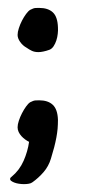

<svg xmlns="http://www.w3.org/2000/svg" viewBox="-20 -362 224 490"><path d="M127.9 -292Q128.4 -284.7 127.4 -275.9Q126.5 -267.1 123.8 -258.8Q121.1 -250.5 116.7 -243.9Q112.3 -237.3 106 -234.9Q97.7 -231.9 90.6 -230.5Q83.5 -229 78.1 -229Q68.4 -229 61.5 -232.2Q54.7 -235.4 47.9 -240.2Q38.1 -245.6 31.5 -254.9Q24.9 -264.2 24.9 -272.9Q24.9 -280.3 28.1 -290Q31.2 -299.8 36.1 -309.3Q41 -318.8 46.6 -326.4Q52.2 -334 57.1 -336.9Q65.4 -341.3 70.6 -341.6Q75.7 -341.8 80.1 -341.8Q102.5 -341.8 114.7 -330.6Q127 -319.3 127.9 -292ZM127.9 -56.2Q127.9 -44.4 127 -33.4Q126 -22.5 123.8 -10.7Q121.6 1 118.2 14.2Q114.7 27.3 109.9 43Q104 62.5 91.1 77.4Q78.1 92.3 63 103Q59.1 106 53.5 106.9Q47.9 107.9 41 107.9Q34.7 107.9 28.3 106.9Q22 106 16.8 104Q11.7 102.1 8.5 99.6Q5.4 97.2 5.9 94.2Q5.9 92.3 7.1 91.3Q8.3 90.3 9.8 88.9Q29.8 72.3 40.3 48.3Q50.8 24.4 54.2 0Q49.3 -2.4 44.2 -6.1Q39.1 -9.8 34.7 -14.6Q30.3 -19.5 27.6 -25.1Q24.9 -30.8 24.9 -37.1Q24.9 -44.4 28.1 -54Q31.2 -63.5 36.1 -73Q41 -82.5 46.6 -90.3Q52.2 -98.1 57.1 -101.1Q65.4 -105.5 70.6 -105.7Q75.7 -106 80.1 -106Q102.5 -106 114.7 -94.5Q127 -83 127.9 -56.2Z"/></svg>

Font: Oregano
Style: Regular
Weight: 400
Version: Version 1.000